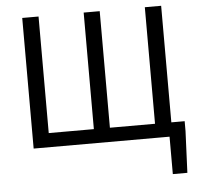

<svg xmlns="http://www.w3.org/2000/svg" viewBox="-57 -714 994 961"><g transform="rotate(-5 440.0 -234.0)"><path d="M772.5 188V0H734.6V-70.7H854.6V-20.8L845.6 188ZM89.7 0V-656.3H171.7V-70.7H398.4V-656.3H479V-70.7H705.7V-656.3H787.7V0Z"/></g></svg>

Font: Source Sans 3 VF
Style: Regular
Weight: 200
Designer: Paul D. Hunt
Foundry: Adobe
Version: Version 3.046;hotconv 1.0.118;makeotfexe 2.5.65603